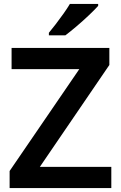

<svg xmlns="http://www.w3.org/2000/svg" viewBox="-20 -958 616 978"><path d="M547 0H29V-87L384 -606H39V-714H537V-627L183 -108H547ZM480 -928Q464 -910 433.5 -881Q403 -852 370 -824Q337 -796 313 -778H229V-791Q244 -809 264 -835Q284 -861 303.5 -888.5Q323 -916 336 -938H480Z"/></svg>

Font: Noto Sans Malayalam SemiBold
Style: Regular
Weight: 600
Designer: Jelle Bosma - Monotype Design Team
Foundry: Monotype Imaging Inc.
Version: Version 2.104; ttfautohint (v1.8.4.7-5d5b)